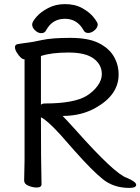

<svg xmlns="http://www.w3.org/2000/svg" viewBox="-20 -900 686 939"><path d="M182.1 -737.8Q166 -737.8 151.6 -751.5Q137.2 -765.1 137.2 -780.8Q137.2 -793 158.2 -817.4Q179.2 -841.8 215.8 -860.8Q252.4 -879.9 297.4 -879.9Q347.2 -879.9 382.8 -859.9Q418.5 -839.8 438.2 -814.9Q458 -790 458 -780.8Q458 -765.1 442.6 -752Q427.2 -738.8 411.1 -738.8Q395 -738.8 388.2 -752.9Q357.4 -808.1 297.4 -808.1Q236.3 -808.1 206.1 -752.9Q199.2 -737.8 182.1 -737.8ZM180.2 -387.2Q185.1 -394 201.2 -394Q341.3 -394 403.3 -431.2Q437 -452.1 457.5 -480.5Q478 -508.8 478 -537.1Q478 -584 438.2 -613.5Q398.4 -643.1 315.4 -643.1Q230 -643.1 180.2 -626ZM612.3 19Q536.1 19 483.2 -23.4Q430.2 -65.9 343.3 -164.1L275.4 -241.2Q208 -314.9 180.2 -326.2Q180.2 -115.2 183.1 1Q183.1 17.1 159.2 17.1Q140.1 17.1 119.1 8.5Q98.1 0 98.1 -17.1L100.1 -116.2V-609.9Q82 -609.9 61 -645Q53.2 -658.2 53.2 -668.9Q53.2 -682.1 66.4 -684.1Q86.4 -688 112.3 -690.9Q138.2 -693.8 185.8 -704.3Q233.4 -714.8 323.2 -714.8Q412.1 -714.8 462.6 -689.5Q513.2 -664.1 536.6 -624Q560.1 -584 560.1 -535.2Q560.1 -436 448.2 -373Q378.4 -333 286.1 -333Q307.1 -312 350.1 -264.2Q540 -50.8 599.1 -30.8Q646 -11.2 646 3.9Q646 19 612.3 19Z"/></svg>

Font: LXGW WenKai GB Screen
Style: Regular
Weight: 400
Designer: LXGW / Fontworks Inc.
Foundry: LXGW / Fontworks Inc.
Version: Version 1.321;February 19, 2024;FontCreator 14.0.0.2901 64-b